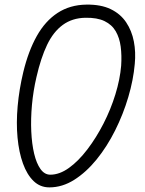

<svg xmlns="http://www.w3.org/2000/svg" viewBox="-20 -799 630 832"><path d="M194 13Q154 13 125.5 -14.5Q97 -42 79.5 -90.5Q62 -139 56 -202.5Q50 -266 56.5 -339Q63 -412 81 -487Q103 -578 139.5 -643Q176 -708 229.5 -743Q283 -778 354 -779Q417 -780 459.5 -759.5Q502 -739 526.5 -702.5Q551 -666 560 -619.5Q569 -573 564 -522Q558 -453 536 -378.5Q514 -304 479 -234Q444 -164 399 -108.5Q354 -53 302 -20Q250 13 194 13ZM198 -42Q238 -42 279 -71.5Q320 -101 358.5 -151.5Q397 -202 428.5 -263.5Q460 -325 480 -390Q500 -455 505 -514Q508 -559 503 -597Q498 -635 481.5 -663.5Q465 -692 433 -707.5Q401 -723 350 -722Q293 -721 252 -691Q211 -661 184 -604.5Q157 -548 138 -465Q124 -405 118.5 -344.5Q113 -284 115.5 -229.5Q118 -175 128 -133Q138 -91 155.5 -66.5Q173 -42 198 -42Z"/></svg>

Font: Edu QLD Beginner
Style: Regular
Weight: 400
Designer: Tina and Corey Anderson
Foundry: Google for Education
Version: Version 1.003